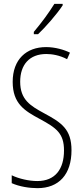

<svg xmlns="http://www.w3.org/2000/svg" viewBox="-20 -969 434 999"><path d="M306 -941V-949H263C231 -898 200 -856 156 -803V-791H178C217 -828 275 -894 306 -941ZM352 -187C352 -297 300 -331 209 -380C137 -419 85 -451 85 -544C85 -632 133 -688 221 -688C249 -688 290 -682 329 -661L344 -695C314 -710 267 -724 220 -724C117 -724 46 -660 46 -543C46 -429 109 -392 187 -350C274 -303 313 -275 313 -186C313 -90 268 -27 174 -27C131 -27 78 -39 41 -57V-16C81 2 133 10 175 10C287 10 352 -62 352 -187Z"/></svg>

Font: Noto Sans Armenian ExtraCondensed ExtraLight
Style: Regular
Weight: 200
Width: 2
Designer: Monotype Design Team
Foundry: Monotype Imaging Inc.
Version: Version 2.008